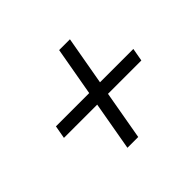

<svg xmlns="http://www.w3.org/2000/svg" viewBox="-122 -761 829 829"><g transform="rotate(-45 293.0 -346.5)"><path d="M230.5 -92.8H296.4L335.9 -316.9H539.6L550.3 -376.5H346.7L386.2 -599.6H320.3L280.8 -376.5H77.6L66.9 -316.9H270Z"/></g></svg>

Font: Cascadia Code NF Light
Style: Italic
Weight: 300
Italic angle: -10°
Monospace: yes
Designer: Aaron Bell
Foundry: Saja Typeworks
Version: Version 2404.023